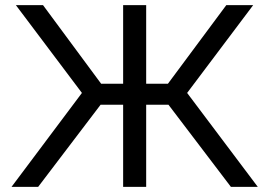

<svg xmlns="http://www.w3.org/2000/svg" viewBox="-20 -730 1052 750"><path d="M25 0 300 -367 42 -710H148L375 -403H461V-710H551V-403H636L864 -710H969L711 -367L987 0H882L638 -321H551V0H461V-321H373L129 0Z"/></svg>

Font: Raleway Medium
Style: Regular
Weight: 500
Designer: Matt McInerney, Pablo Impallari, Rodrigo Fuenzalida
Foundry: Matt McInerney, Pablo Impallari, Rodrigo Fuenzalida
Version: Version 4.026